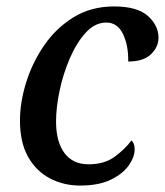

<svg xmlns="http://www.w3.org/2000/svg" viewBox="-20 -566 512 596"><path d="M229 10Q177 10 134.5 -12.5Q92 -35 67 -79.5Q42 -124 42 -192Q42 -248 61 -309.5Q80 -371 117 -425Q154 -479 208.5 -512.5Q263 -546 334 -546Q406 -546 439 -516.5Q472 -487 472 -449Q472 -420 448.5 -397.5Q425 -375 378 -375Q379 -424 362 -460Q345 -496 310 -496Q275 -496 246.5 -465Q218 -434 197 -385.5Q176 -337 165 -284.5Q154 -232 154 -189Q154 -126 180 -91Q206 -56 255 -56Q304 -56 336 -79.5Q368 -103 388 -130Q398 -122 398 -102Q398 -79 380 -53Q362 -27 324.5 -8.5Q287 10 229 10Z"/></svg>

Font: Noto Serif SemiCondensed Medium
Style: Italic
Weight: 500
Width: 4
Italic angle: -12°
Designer: Monotype Design Team
Foundry: Monotype Imaging Inc.
Version: Version 2.013